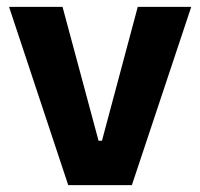

<svg xmlns="http://www.w3.org/2000/svg" viewBox="-20 -540 584 560"><path d="M179 0H364.6L537.8 -520H381.8L277.4 -129.6H267.4L162.4 -520H6.4Z"/></svg>

Font: Fixel Variable
Style: Regular
Weight: 100
Width: 3
Designer: AlfaBravo + MacPaw
Foundry: Kyrylo Tkachov, Marchela Mozhyna, Serhii Makarenko, Maria Weinstein, Zakhar Kryvoshyya
Version: Version 1.211